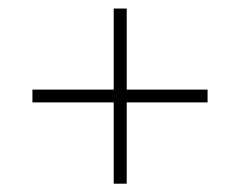

<svg xmlns="http://www.w3.org/2000/svg" viewBox="-20 -557 582 450"><path d="M277 -317V-126.5H246.5V-317H56V-347H246.5V-537H277V-347H466.5V-317Z"/></svg>

Font: League Spartan Thin
Style: Regular
Weight: 100
Foundry: The League of Moveable Type
Version: Version 2.002